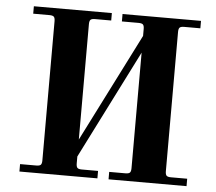

<svg xmlns="http://www.w3.org/2000/svg" viewBox="-51 -768 926 824"><g transform="rotate(5 412.0 -356.0)"><path d="M62 0H398V-32H328C318.7 -32 312.3 -33.7 309 -37C305.7 -40.3 304 -46.7 304 -56V-86L540 -554V-56C540 -46.7 538.3 -40.3 535 -37C531.7 -33.7 525.3 -32 516 -32H446V0H782V-32H712C702.7 -32 696.3 -33.7 693 -37C689.7 -40.3 688 -46.7 688 -56V-656C688 -665.3 689.7 -671.7 693 -675C696.3 -678.3 702.7 -680 712 -680H782V-712H444V-680H516C525.3 -680 531.7 -678.3 535 -675C538.3 -671.7 540 -665.3 540 -656V-626L304 -159V-656C304 -665.3 305.7 -671.7 309 -675C312.3 -678.3 318.7 -680 328 -680H398V-712H62V-680H132C141.3 -680 147.7 -678.3 151 -675C154.3 -671.7 156 -665.3 156 -656V-56C156 -46.7 154.3 -40.3 151 -37C147.7 -33.7 141.3 -32 132 -32H62Z"/></g></svg>

Font: Km Standard TT
Style: Bold
Weight: 700
Designer: Alexey Kryukov <alexios@thessalonica.org.ru>
Version: Version 2.0.2